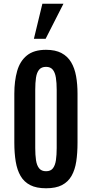

<svg xmlns="http://www.w3.org/2000/svg" viewBox="-20 -1011 498 1040"><path d="M229.5 8.8Q177.2 8.8 143.8 -8.3Q110.4 -25.4 91.6 -57.6Q72.8 -89.8 65.2 -135.5Q57.6 -181.2 57.6 -238.3V-503.4Q57.6 -572.3 72.8 -626Q87.9 -679.7 125.5 -710.4Q163.1 -741.2 229.5 -741.2Q279.8 -741.2 313 -723.6Q346.2 -706.1 365.2 -674.1Q384.3 -642.1 392.1 -598.6Q399.9 -555.2 399.9 -503.4V-238.3Q399.9 -182.1 393.1 -136.7Q386.2 -91.3 367.7 -58.6Q349.1 -25.9 315.9 -8.5Q282.7 8.8 229.5 8.8ZM229.5 -83.5Q254.4 -83.5 266.6 -99.4Q278.8 -115.2 283 -143.6Q287.1 -171.9 287.1 -209V-524.9Q287.1 -562.5 282.7 -590.3Q278.3 -618.2 265.9 -633.5Q253.4 -648.9 229.5 -648.9Q204.6 -648.9 191.9 -633.5Q179.2 -618.2 175 -590.3Q170.9 -562.5 170.9 -524.9V-209Q170.9 -171.9 175 -143.6Q179.2 -115.2 191.9 -99.4Q204.6 -83.5 229.5 -83.5ZM163.6 -800.8 209.5 -990.7H323.7L227.1 -800.8Z"/></svg>

Font: Antonio SemiBold
Style: Regular
Weight: 600
Designer: Vernon Adams
Foundry: Vernon Adams
Version: Version 1.002